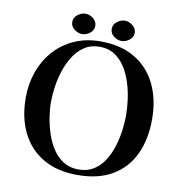

<svg xmlns="http://www.w3.org/2000/svg" viewBox="-94 -964 1007 1059"><g transform="rotate(10 410.0 -434.0)"><path d="M617 -363Q617 -401 611 -447.5Q605 -494 591 -540Q577 -586 553 -624.5Q529 -663 493.5 -686.5Q458 -710 409 -710Q360 -710 324 -686.5Q288 -663 263.5 -624.5Q239 -586 224 -540Q209 -494 202.5 -447.5Q196 -401 196 -363Q196 -325 203 -279.5Q210 -234 225 -188.5Q240 -143 264.5 -105.5Q289 -68 325 -45.5Q361 -23 409 -23Q459 -23 494.5 -45.5Q530 -68 553.5 -105Q577 -142 591 -187Q605 -232 611 -278Q617 -324 617 -363ZM762 -365Q762 -252 722 -168Q682 -84 603.5 -38Q525 8 409 8Q295 8 216 -38.5Q137 -85 96 -168.5Q55 -252 55 -363Q55 -441 79.5 -509.5Q104 -578 150.5 -630Q197 -682 262.5 -711Q328 -740 409 -740Q523 -740 602 -692.5Q681 -645 721.5 -560.5Q762 -476 762 -365ZM364 -819Q364 -794 343.5 -778Q323 -762 300 -762Q277 -762 256 -778Q235 -794 235 -819Q235 -843 256 -859.5Q277 -876 300 -876Q323 -876 343.5 -859.5Q364 -843 364 -819ZM585 -819Q585 -794 564 -778Q543 -762 520 -762Q498 -762 477 -778Q456 -794 456 -819Q456 -843 477 -859.5Q498 -876 520 -876Q543 -876 564 -859.5Q585 -843 585 -819Z"/></g></svg>

Font: Kaisei Decol
Style: Bold
Weight: 700
Designer: Font-Kai, 金井和夫
Foundry: KAZUO KANAI
Version: Version 5.003